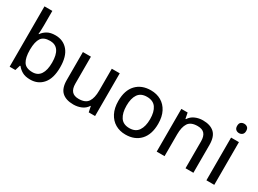

<svg xmlns="http://www.w3.org/2000/svg" viewBox="-36 -1422 2817 2094"><g transform="rotate(30 1372.5 -375.0)"><path d="M183 -577Q183 -543 181.5 -513.5Q180 -484 178 -467H183Q206 -501 245.5 -524Q285 -547 347 -547Q446 -547 505.5 -477Q565 -407 565 -269Q565 -131 505 -60.5Q445 10 347 10Q284 10 245 -12.5Q206 -35 183 -66H176L156 0H84V-760H183ZM326 -465Q246 -465 215 -418.5Q184 -372 183 -275V-269Q183 -173 214 -122.5Q245 -72 328 -72Q395 -72 429 -123Q463 -174 463 -270Q463 -367 429 -416Q395 -465 326 -465Z M1160 -538V0H1080L1065 -71H1061Q1035 -29 989 -9.5Q943 10 891 10Q796 10 746 -36.5Q696 -83 696 -186V-538H797V-198Q797 -135 824.5 -103.5Q852 -72 910 -72Q995 -72 1027.5 -121.5Q1060 -171 1060 -263V-538Z M1799 -270Q1799 -136 1731 -63Q1663 10 1546 10Q1474 10 1418 -22.5Q1362 -55 1329.5 -118Q1297 -181 1297 -270Q1297 -404 1365 -476Q1433 -548 1549 -548Q1623 -548 1679 -515.5Q1735 -483 1767 -421Q1799 -359 1799 -270ZM1400 -270Q1400 -178 1435.5 -125Q1471 -72 1548 -72Q1625 -72 1661 -125Q1697 -178 1697 -270Q1697 -362 1661 -413.5Q1625 -465 1547 -465Q1470 -465 1435 -413.5Q1400 -362 1400 -270Z M2204 -548Q2298 -548 2348 -501.5Q2398 -455 2398 -350V0H2299V-338Q2299 -402 2271.5 -433.5Q2244 -465 2185 -465Q2100 -465 2067.5 -416Q2035 -367 2035 -274V0H1936V-538H2015L2029 -466H2035Q2061 -508 2107 -528Q2153 -548 2204 -548Z M2661 -538V0H2562V-538ZM2612 -741Q2635 -741 2652 -727.5Q2669 -714 2669 -682Q2669 -652 2652 -637.5Q2635 -623 2612 -623Q2588 -623 2571.5 -637.5Q2555 -652 2555 -682Q2555 -714 2571.5 -727.5Q2588 -741 2612 -741Z"/></g></svg>

Font: Noto Sans New Tai Lue Medium
Style: Regular
Weight: 500
Version: Version 2.003